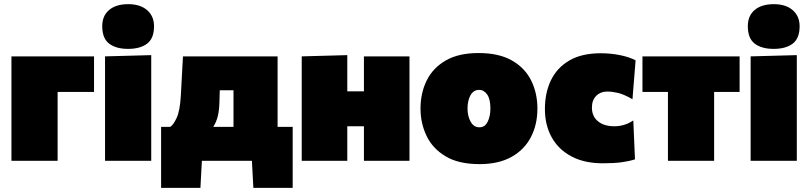

<svg xmlns="http://www.w3.org/2000/svg" viewBox="-20 -773 3890 923"><path d="M35 0V-502H432V-331H257V0Z M485 0V-502L707 -508V0ZM595.5 -538Q538 -538 504.8 -563.2Q471.5 -588.5 471.5 -647Q471.5 -697.5 504.8 -725.2Q538 -753 596.5 -753Q654.5 -753 687.5 -724Q720.5 -695 720.5 -647Q720.5 -588.5 687.2 -563.2Q654 -538 595.5 -538Z M754.5 130V-163H798.5Q813.5 -172.5 829.5 -206.8Q845.5 -241 849.5 -316.5Q852 -363 854.5 -409.2Q857 -455.5 859.5 -502H1314.5V-163H1387V130H1198L1191 0H950.5L943.5 130ZM1035 -285.5Q1034 -243 1027 -214.5Q1020 -186 1005 -163H1102.5V-339H1036.5Z M1430.5 0V-502L1649.5 -508V-334H1729.5V-502H1948.5V0H1729.5V-166H1649.5V0Z M2285.5 16Q2184.5 16 2122 -21.5Q2059.5 -59 2030.5 -120Q2001.5 -181 2001.5 -251Q2001.5 -326 2031.5 -386.5Q2061.5 -447 2123.2 -482.5Q2185 -518 2280.5 -518Q2378.5 -518 2441 -482.2Q2503.5 -446.5 2533.5 -386Q2563.5 -325.5 2563.5 -251Q2563.5 -174 2532.2 -113.8Q2501 -53.5 2439 -18.8Q2377 16 2285.5 16ZM2284.5 -161Q2311.5 -161 2324.5 -188Q2337.5 -215 2337.5 -251Q2337.5 -297 2321.8 -319Q2306 -341 2283.5 -341Q2256.5 -341 2242 -315.5Q2227.5 -290 2227.5 -251Q2227.5 -215 2242.5 -188Q2257.5 -161 2284.5 -161Z M2878.5 12Q2789 12 2726.8 -21.2Q2664.5 -54.5 2632 -113.2Q2599.5 -172 2599.5 -249Q2599.5 -326.5 2628.5 -387Q2657.5 -447.5 2717 -482.2Q2776.5 -517 2868.5 -517Q2914.5 -517 2959.2 -508.2Q3004 -499.5 3035.5 -483L3020.5 -296Q2977 -321 2948 -327Q2919 -333 2901.5 -333Q2867 -333 2846.2 -312.2Q2825.5 -291.5 2825.5 -256Q2825.5 -214 2854.5 -190Q2883.5 -166 2933.5 -166Q2983 -166 3024.5 -194L3032.5 -7Q3005 2 2968.5 7Q2932 12 2878.5 12Z M3191 0V-331H3068.5V-502H3535.5V-331H3413V0Z M3588.5 0V-502L3810.5 -508V0ZM3699 -538Q3641.5 -538 3608.2 -563.2Q3575 -588.5 3575 -647Q3575 -697.5 3608.2 -725.2Q3641.5 -753 3700 -753Q3758 -753 3791 -724Q3824 -695 3824 -647Q3824 -588.5 3790.8 -563.2Q3757.5 -538 3699 -538Z"/></svg>

Font: Commissioner Black
Style: Regular
Weight: 900
Designer: Kostas Bartsokas
Foundry: Kostas Bartsokas
Version: Version 1.000; ttfautohint (v1.8.3)